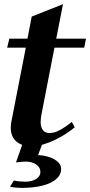

<svg xmlns="http://www.w3.org/2000/svg" viewBox="-20 -691 436 929"><path d="M130.6 16.8Q85.8 16.8 58.9 -6.8Q32 -30.4 32 -72.6Q32 -78.8 32.7 -85.4Q33.4 -92 34.4 -99L104.8 -460.2H14.6L25 -503.8H113L133.4 -610.8L284.8 -670.8L252 -503.8H396L387.4 -460.2H243.4L180 -134Q179 -125 177.8 -117Q176.6 -109 176.6 -102.2Q176.6 -80.6 183.1 -68.6Q189.6 -56.6 199.2 -51.9Q208.8 -47.2 216.6 -47.2Q227.4 -47.2 241.1 -50.2Q254.8 -53.2 275.4 -64.6Q296 -76 327.6 -100.8L341.6 -75.2Q325.6 -61.4 301.3 -45.3Q277 -29.2 248.3 -15.1Q219.6 -1 189.2 7.9Q158.8 16.8 130.6 16.8ZM83.6 218.2Q70.2 218.2 55 216.7Q39.8 215.2 28.6 213L47 182.4Q61.6 185.6 76.8 186.9Q92 188.2 101.8 188.2Q133.8 188.2 154.6 175.1Q175.4 162 175.4 141.8Q175.4 126.2 166.1 114.9Q156.8 103.6 141 97.3Q125.2 91 104 91Q97 91 84 92.1Q71 93.2 57.4 94.8L98.2 -21.4H194.4L161.4 67.2L158.2 59.2Q193.2 60.4 219.7 69.6Q246.2 78.8 261 93.3Q275.8 107.8 275.8 126.8Q275.8 154.8 251.7 175.7Q227.6 196.6 184.5 207.4Q141.4 218.2 83.6 218.2Z"/></svg>

Font: Wittgenstein
Style: Italic
Weight: 400
Italic angle: -11°
Designer: Jörg Drees
Foundry: Jörg Drees
Version: Version 1.500